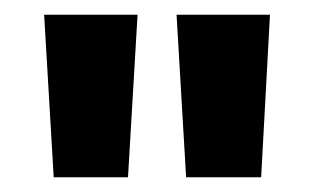

<svg xmlns="http://www.w3.org/2000/svg" viewBox="-20 -775 427 261"><path d="M233 -534 220 -755H347L335 -534ZM53 -534 40 -755H167L154 -534Z"/></svg>

Font: DM Sans 16pt Black
Style: Regular
Weight: 900
Version: Version 4.004;gftools[0.9.30]